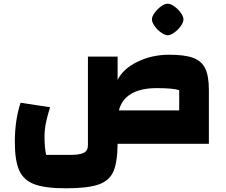

<svg xmlns="http://www.w3.org/2000/svg" viewBox="-20 -775 1216 1035"><path d="M60 0ZM1106 -290V0H614Q613 99 591.5 149Q570 199 511.5 219.5Q453 240 336 240Q224 240 166 218.5Q108 197 84 144.5Q60 92 60 -9Q60 -129 91 -221L250 -197Q235 -150 227.5 -112.5Q220 -75 220 -39Q220 23 229 60H360Q408 60 431 49Q454 38 454 7V-470H614V-344Q643 -404 721 -442Q799 -480 892 -480Q976 -480 1021.5 -463Q1067 -446 1086.5 -405.5Q1106 -365 1106 -290ZM946 -180V-289Q911 -300 825 -300Q739 -300 687.5 -269.5Q636 -239 621 -180ZM799 -670Q799 -686 813.5 -706Q828 -726 848 -740.5Q868 -755 884 -755Q900 -755 920 -740.5Q940 -726 954.5 -706Q969 -686 969 -670Q969 -655 954.5 -634.5Q940 -614 919.5 -599.5Q899 -585 884 -585Q869 -585 848.5 -599.5Q828 -614 813.5 -634.5Q799 -655 799 -670Z"/></svg>

Font: Changa Black
Style: Regular
Weight: 900
Designer: Eduardo Rodriguez Tunni
Foundry: Eduardo Rodriguez Tunni
Version: Version 2.001; ttfautohint (v1.5.10-5e6f)